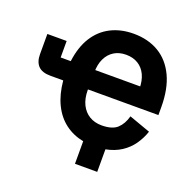

<svg xmlns="http://www.w3.org/2000/svg" viewBox="-146 -860 1170 1160"><g transform="rotate(20 439.0 -280.0)"><path d="M828 -349V-299H330L375 -344V-296Q375 -241 394 -202.5Q413 -164 447 -143.5Q481 -123 526 -123Q594 -123 626 -152.5Q658 -182 672 -234L809 -185Q794 -140 766.5 -100.5Q739 -61 697 -33.5Q655 -6 598 5V150H455V5Q388 -8 337 -46.5Q286 -85 255 -148.5Q224 -212 216 -299H134Q80 -299 55 -325Q30 -351 30 -400V-530H154V-424H219Q231 -518 271 -581.5Q311 -645 375 -677.5Q439 -710 521 -710Q614 -710 683 -669Q752 -628 790 -547.5Q828 -467 828 -349ZM521 -575Q476 -575 443.5 -554.5Q411 -534 393.5 -497Q376 -460 376 -410V-386L331 -424H711L666 -385V-409Q666 -461 648.5 -498Q631 -535 598.5 -555Q566 -575 521 -575Z"/></g></svg>

Font: IBM Plex Sans
Style: Bold
Weight: 700
Designer: Mike Abbink, Paul van der Laan, Pieter van Rosmalen
Foundry: Bold Monday
Version: Version 3.201